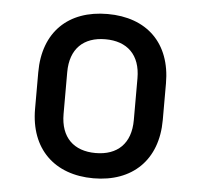

<svg xmlns="http://www.w3.org/2000/svg" viewBox="-45 -605 690 659"><g transform="rotate(5 300.0 -275.0)"><path d="M300 8C434 8 520 -74 520 -212V-338C520 -477 435 -558 300 -558C165 -558 80 -477 80 -338V-212C80 -74 166 8 300 8ZM300 -79C225 -79 179 -122 179 -203V-347C179 -428 225 -471 300 -471C375 -471 421 -428 421 -347V-203C421 -122 375 -79 300 -79Z"/></g></svg>

Font: JetBrains Mono Medium
Style: Regular
Weight: 436
Monospace: yes
Designer: Philipp Nurullin, Konstantin Bulenkov
Foundry: JetBrains
Version: Version 2.305